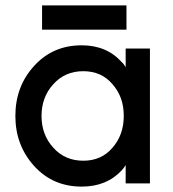

<svg xmlns="http://www.w3.org/2000/svg" viewBox="-20 -680 640 712"><path d="M136 -570H449V-660H136ZM446 -500V-431Q443 -435 440 -440Q437 -445 432 -449Q376 -512 283 -512Q176 -512 107 -436Q37 -360 37 -250Q37 -141 107 -64Q176 12 283 12Q376 12 432 -49Q436 -53 439.5 -58Q443 -63 446 -68V0H536V-500ZM289 -416Q356 -416 397 -368Q418 -344 428.5 -315Q439 -286 439 -250Q439 -215 428.5 -185.5Q418 -156 397 -132Q356 -84 289 -84Q221 -84 178 -132Q134 -180 134 -250Q134 -320 178 -368Q221 -416 289 -416Z"/></svg>

Font: Unageo
Style: Medium
Weight: 500
Designer: Richard Sepsi
Foundry: Richard Sepsi
Version: Version 2.000